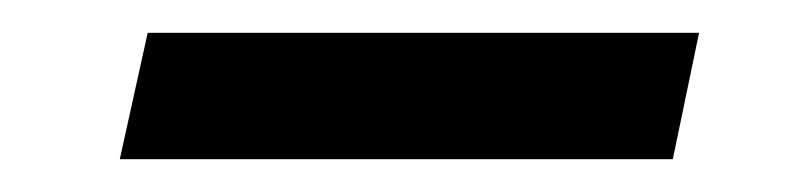

<svg xmlns="http://www.w3.org/2000/svg" viewBox="-20 -341 488 117"><path d="M70 -321H406L390 -244H53Z"/></svg>

Font: Rosa Sans
Style: Italic
Weight: 400
Italic angle: -12°
Designer: Pentagram / MCKL
Foundry: Pentagram / MCKL
Version: Version 1.005;September 16, 2019;FontCreator 11.5.0.2425 64-